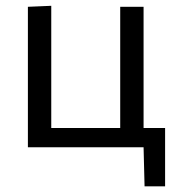

<svg xmlns="http://www.w3.org/2000/svg" viewBox="-20 -520 622 678"><path d="M490.5 138 487 0H78.5V-496L161 -499.5V-68H404.5V-496H487V-68H563V138Z"/></svg>

Font: Heraclito
Style: Regular
Weight: 400
Designer: Kostas Bartsokas (font) & Cristiano Sobral (main changes)
Foundry: Kostas Bartsokas (font) & Cristiano Sobral (main changes)
Version: Version 1.00;July 8, 2020;FontCreator 13.0.0.2655 64-bit